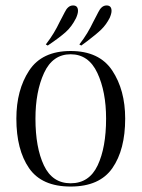

<svg xmlns="http://www.w3.org/2000/svg" viewBox="-20 -674 519 704"><path d="M40 -239Q40 -344 87 -415.5Q134 -487 239 -487Q344 -487 391.5 -415.5Q439 -344 439 -239Q439 -125 392 -57.5Q345 10 239 10Q133 10 86.5 -57.5Q40 -125 40 -239ZM369 -239Q369 -338 337 -406.5Q305 -475 239 -475Q173 -475 141.5 -406.5Q110 -338 110 -239Q110 -133 141 -67.5Q172 -2 239 -2Q307 -2 338 -67.5Q369 -133 369 -239ZM199 -594 210 -615Q212 -618 217.5 -629.5Q223 -641 230.5 -647.5Q238 -654 248 -654Q266 -654 266 -634Q266 -624 259 -608Q243 -576 220.5 -556Q198 -536 155 -507L148 -511Q165 -533 177 -553Q189 -573 199 -594ZM322 -594 333 -615Q335 -618 340.5 -629.5Q346 -641 353.5 -647.5Q361 -654 371 -654Q389 -654 389 -634Q389 -624 382 -608Q369 -583 351.5 -566Q334 -549 301 -524L278 -507L271 -511Q288 -533 300 -553Q312 -573 322 -594Z"/></svg>

Font: Viaoda Libre
Style: Regular
Weight: 400
Designer: Gydient
Version: Version 2.000